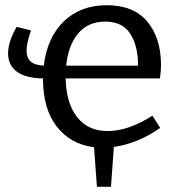

<svg xmlns="http://www.w3.org/2000/svg" viewBox="-20 -558 690 737"><path d="M595 -67Q509 -7 417 6L406 159H352L341 7Q251 -4 198 -72Q145 -140 145 -256V-257Q78 -258 44.5 -283Q11 -308 11 -353Q11 -398 44 -455L99 -441Q82 -393 82 -363Q82 -336 97.5 -322Q113 -308 148 -306Q161 -414 225 -476Q289 -538 390 -538Q493 -538 545.5 -475Q598 -412 598 -308Q598 -284 594 -257H232Q234 -162 276 -108.5Q318 -55 393 -55Q473 -55 565 -114ZM234 -306H510Q510 -382 480 -428.5Q450 -475 384 -475Q318 -475 280 -429.5Q242 -384 234 -306Z"/></svg>

Font: Bitter Pro
Style: Regular
Weight: 400
Designer: Sol Matas, and Bitter project Authors
Foundry: Sol Matas
Version: Version 1.010